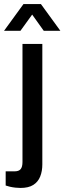

<svg xmlns="http://www.w3.org/2000/svg" viewBox="-50 -743 318 948"><path d="M51 185Q40 185 26 183.5Q12 182 -1 179Q-14 176 -22 173V103H22Q43 103 52 92Q61 81 61 57V-526H159V69Q159 102 148.5 128.5Q138 155 114.5 170Q91 185 51 185ZM-30 -591 66 -723H152L248 -591H166L86 -703H132L51 -591Z"/></svg>

Font: Archivo SemiCondensed Medium
Style: Regular
Weight: 500
Width: 4
Designer: Hector Gatti
Foundry: Omnibus-Type
Version: Version 2.001